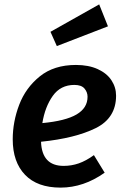

<svg xmlns="http://www.w3.org/2000/svg" viewBox="-20 -840 565 875"><path d="M167 -194Q171 -84 270 -84Q306 -84 339 -95.5Q372 -107 408 -133L457 -53Q361 15 256 15Q150 15 94 -43.5Q38 -102 38 -205Q38 -285 67.5 -362.5Q97 -440 161.5 -492Q226 -544 326 -544Q384 -544 425.5 -525Q467 -506 488 -474Q509 -442 509 -404Q509 -302 416 -256Q323 -210 167 -194ZM379 -399Q379 -420 365 -436.5Q351 -453 319 -453Q256 -453 220.5 -403Q185 -353 173 -279Q279 -289 329 -318.5Q379 -348 379 -399ZM472 -720 239 -630 210 -695 432 -820Z"/></svg>

Font: FiraGO Medium
Style: Italic
Weight: 500
Italic angle: -8°
Designer: bBox Type GmbH
Foundry: bBox Type GmbH
Version: Version 1.001